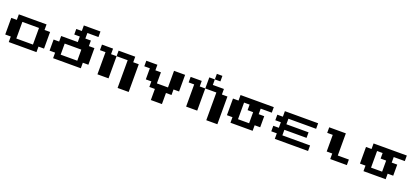

<svg xmlns="http://www.w3.org/2000/svg" viewBox="75 -2535 8851 4069"><g transform="rotate(20 4500.0 -500.0)"><path d="M125 -687.5V-750H437.5H750V-687.5V-625H812.5H875V-437.5V-250H812.5H750V-187.5V-125H437.5H125V-187.5V-250H62.5H0V-437.5V-625H62.5H125ZM625 -437.5V-625H437.5H250V-437.5V-250H437.5H625Z M1500 -937.5V-1000H1687.5H1875V-937.5V-875H1750H1625V-812.5V-750H1687.5H1750V-687.5V-625H1812.5H1875V-437.5V-250H1812.5H1750V-187.5V-125H1437.5H1125V-187.5V-250H1062.5H1000V-375V-500H1062.5H1125V-562.5V-625H1312.5H1500V-687.5V-750H1437.5H1375V-812.5V-875H1437.5H1500ZM1625 -375V-500H1437.5H1250V-375V-250H1437.5H1625Z M2000 -687.5V-750H2125H2250V-687.5V-625H2312.5H2375V-687.5V-750H2562.5H2750V-687.5V-625H2812.5H2875V-312.5V0H2750H2625V-312.5V-625H2500H2375V-375V-125H2250H2125V-375V-625H2062.5H2000Z M3000 -687.5V-750H3125H3250V-687.5V-625H3312.5H3375V-500V-375H3500H3625V-562.5V-750H3750H3875V-562.5V-375H3812.5H3750V-312.5V-250H3687.5H3625V-125V0H3500H3375V-125V-250H3312.5H3250V-312.5V-375H3187.5H3125V-500V-625H3062.5H3000Z M4500 -937.5V-1000H4562.5H4625V-937.5V-875H4562.5H4500V-812.5V-750H4625H4750V-687.5V-625H4812.5H4875V-312.5V0H4750H4625V-312.5V-625H4500H4375V-375V-125H4250H4125V-375V-625H4062.5H4000V-687.5V-750H4125H4250V-687.5V-625H4312.5H4375V-750V-875H4437.5H4500Z M5125 -687.5V-750H5500H5875V-687.5V-625H5750H5625V-562.5V-500H5687.5H5750V-375V-250H5687.5H5625V-187.5V-125H5375H5125V-187.5V-250H5062.5H5000V-437.5V-625H5062.5H5125ZM5375 -562.5V-625H5312.5H5250V-437.5V-250H5375H5500V-375V-500H5437.5H5375Z M6125 -687.5V-750H6500H6875V-687.5V-625H6562.5H6250V-562.5V-500H6500H6750V-437.5V-375H6500H6250V-312.5V-250H6562.5H6875V-187.5V-125H6500H6125V-187.5V-250H6062.5H6000V-312.5V-375H6062.5H6125V-437.5V-500H6062.5H6000V-562.5V-625H6062.5H6125Z M7125 -687.5V-750H7312.5H7500V-500V-250H7625H7750V-187.5V-125H7562.5H7375V-187.5V-250H7312.5H7250V-437.5V-625H7187.5H7125Z M8125 -687.5V-750H8500H8875V-687.5V-625H8750H8625V-562.5V-500H8687.5H8750V-375V-250H8687.5H8625V-187.5V-125H8375H8125V-187.5V-250H8062.5H8000V-437.5V-625H8062.5H8125ZM8375 -562.5V-625H8312.5H8250V-437.5V-250H8375H8500V-375V-500H8437.5H8375Z"/></g></svg>

Font: Press Start 2P
Style: Regular
Weight: 500
Monospace: yes
Version: Version 2.14